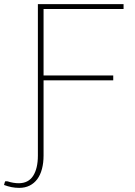

<svg xmlns="http://www.w3.org/2000/svg" viewBox="-72 -723 656 930"><path d="M111.5 -703H526.5V-679.5H139V-357.5H476.5V-334H139V30.5Q139 66.5 131.2 95.5Q123.5 124.5 108.5 144.8Q93.5 165 71.5 176Q49.5 187 21 187Q2 187 -15.8 183.5Q-33.5 180 -52.5 173L-49 160.5Q-48 155 -44 154.8Q-40 154.5 -35 155.5Q-21.5 160 -7.8 162.2Q6 164.5 18.5 164.5Q65.5 164.5 88.5 128.8Q111.5 93 111.5 30.5Z"/></svg>

Font: Lato Thin
Style: Regular
Weight: 200
Designer: Lukasz Dziedzic
Foundry: tyPoland Lukasz Dziedzic
Version: Version 2.007; 2014-02-27